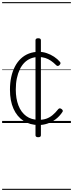

<svg xmlns="http://www.w3.org/2000/svg" viewBox="-20 -1161 689 1812"><path d="M345 19Q263 19 202 -20.5Q141 -60 107.5 -134.5Q74 -209 74 -314Q74 -379 86 -434Q98 -489 121 -533Q144 -577 177 -608Q210 -639 252.5 -655.5Q295 -672 346 -672Q384 -672 421 -659.5Q458 -647 490.5 -625.5Q523 -604 546 -577Q552 -570 551 -563Q550 -556 541 -546Q532 -538 524.5 -538.5Q517 -539 511 -545Q485 -571 460 -588Q435 -605 406.5 -614Q378 -623 344 -623Q304 -623 270.5 -609.5Q237 -596 211 -570Q185 -544 167 -506.5Q149 -469 139 -421.5Q129 -374 129 -316Q129 -230 154 -165.5Q179 -101 227.5 -65.5Q276 -30 346 -30Q386 -30 417.5 -41Q449 -52 476 -74.5Q503 -97 530 -131Q537 -139 545 -138.5Q553 -138 561 -132Q569 -126 572 -119Q575 -112 569 -104Q541 -62 504.5 -35Q468 -8 427.5 5.5Q387 19 345 19ZM341 134Q315 134 315 115V-781Q315 -800 341 -800Q366 -800 366 -781V115Q366 134 341 134ZM0 621H649V631H0ZM0 -20H649V0H0ZM0 -505H649V-500H0ZM0 -1141H649V-1131H0Z"/></svg>

Font: Playwrite BR Guides
Style: Regular
Weight: 400
Designer: Veronika Burian, José Scaglione
Foundry: TypeTogether
Version: Version 1.003